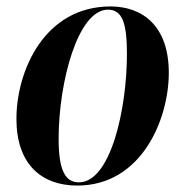

<svg xmlns="http://www.w3.org/2000/svg" viewBox="-20 -566 574 596"><path d="M220 10C419 10 504 -195 504 -340C504 -486 422 -546 323 -546C118 -546 31 -346 31 -197C31 -58 107 10 220 10ZM225 0C183 0 162 -36 162 -135C162 -312 222 -536 315 -536C359 -536 374 -496 374 -399C374 -226 323 0 225 0Z"/></svg>

Font: Noto Serif Display Condensed
Style: Bold Italic
Weight: 700
Width: 3
Italic angle: -12°
Designer: Monotype Design Team
Foundry: Monotype Imaging Inc.
Version: Version 2.009